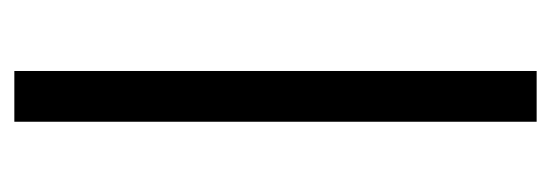

<svg xmlns="http://www.w3.org/2000/svg" viewBox="-264 -486 750 261"><g transform="rotate(-90 110.5 -355.0)"><path d="M76 0V-710H145V0Z"/></g></svg>

Font: Ek Mukta Light
Style: Regular
Weight: 300
Designer: Girish Dalvi and Yashodeep Gholap
Foundry: Ek Type
Version: Version 2.538;PS 1.002;hotconv 16.6.51;makeotf.lib2.5.65220;